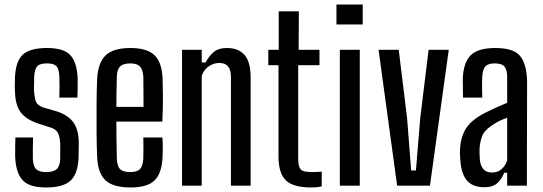

<svg xmlns="http://www.w3.org/2000/svg" viewBox="-20 -820 2398 848"><path d="M183 8Q110 8 80 -24Q50 -56 47 -128Q47 -147 47 -170.5Q47 -194 48 -213H126Q125 -184 125 -160.5Q125 -137 125 -120Q126 -86 139.5 -73Q153 -60 183 -60Q216 -60 230.5 -73Q245 -86 246 -120Q246 -136 246 -152Q246 -168 246 -182Q245 -213 237 -230.5Q229 -248 206 -256L153 -273Q97 -291 72 -323Q47 -355 46 -421Q45 -434 45.5 -445.5Q46 -457 46 -470Q47 -544 78 -576Q109 -608 188 -608Q261 -608 290.5 -576.5Q320 -545 323 -474Q323 -455 323 -431Q323 -407 322 -389H242Q243 -411 243 -438.5Q243 -466 242 -482Q241 -515 229.5 -527.5Q218 -540 188 -540Q156 -540 144.5 -527.5Q133 -515 131 -482Q131 -466 130.5 -454Q130 -442 130 -428Q131 -395 137.5 -374.5Q144 -354 172 -345L221 -331Q275 -316 301.5 -283Q328 -250 328 -186Q328 -172 327.5 -156Q327 -140 327 -126Q325 -55 293 -23.5Q261 8 183 8Z M613 -213H697Q699 -194 699 -170.5Q699 -147 698 -128Q695 -55 663 -23.5Q631 8 557 8Q480 8 446 -23.5Q412 -55 409 -128Q407 -174 406.5 -236Q406 -298 406.5 -360.5Q407 -423 409 -471Q413 -544 447 -576Q481 -608 556 -608Q629 -608 662 -576.5Q695 -545 698 -474Q699 -452 699.5 -398.5Q700 -345 697 -283H494Q494 -244 494.5 -204Q495 -164 496 -120Q497 -86 510.5 -73Q524 -60 555 -60Q585 -60 598 -73Q611 -86 613 -120Q614 -154 613 -213ZM556 -540Q524 -540 510.5 -526.5Q497 -513 496 -482Q495 -445 494.5 -412.5Q494 -380 494 -348H614Q614 -394 613.5 -430Q613 -466 613 -482Q611 -513 598 -526.5Q585 -540 556 -540Z M784 0V-600H871V-544H888Q904 -574 925 -591Q946 -608 982 -608Q1033 -608 1060 -577.5Q1087 -547 1087 -476V0H1000V-483Q999 -542 949 -542Q924 -542 902 -527Q880 -512 871 -485V0Z M1355 8Q1274 8 1242 -24Q1210 -56 1210 -128V-532H1165V-600H1211V-770H1300L1299 -600H1391V-532H1297V-119Q1297 -85 1307.5 -72.5Q1318 -60 1356 -60Q1370 -60 1379 -60.5Q1388 -61 1401 -62V3Q1382 8 1355 8Z M1466 -712V-800H1582V-712ZM1481 0V-600H1569V0Z M1734 0 1652 -600H1741L1778 -298L1796 -67H1817L1836 -298L1873 -600H1962L1879 0Z M2120 7Q2068 7 2042.5 -22.5Q2017 -52 2013 -114Q2012 -125 2011.5 -138Q2011 -151 2012 -163Q2015 -218 2040 -255.5Q2065 -293 2127 -324Q2149 -335 2172.5 -345.5Q2196 -356 2220 -366V-480Q2220 -511 2208.5 -525.5Q2197 -540 2165 -540Q2137 -540 2124.5 -527.5Q2112 -515 2110 -482Q2109 -467 2109 -438Q2109 -409 2110 -389H2025Q2025 -404 2024.5 -429.5Q2024 -455 2024 -474Q2027 -544 2059 -576Q2091 -608 2168 -608Q2247 -608 2276.5 -573.5Q2306 -539 2308 -461L2307 0H2220V-57H2207Q2194 -26 2174.5 -9.5Q2155 7 2120 7ZM2153 -58Q2200 -58 2220 -111V-300Q2203 -294 2185 -285.5Q2167 -277 2147 -262Q2119 -243 2109.5 -219Q2100 -195 2098 -163Q2098 -154 2098 -142.5Q2098 -131 2099 -120Q2103 -58 2153 -58Z"/></svg>

Font: Big Shoulders Display SemiBold
Style: Regular
Weight: 600
Designer: Patric King
Foundry: XO Type Co
Version: Version 1.000; ttfautohint (v1.8.2)